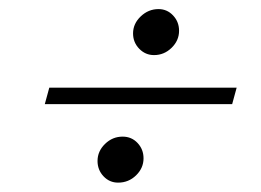

<svg xmlns="http://www.w3.org/2000/svg" viewBox="-20 -493 563 414"><path d="M312.1 -374.2Q293.5 -374.2 280.2 -387.9Q266.9 -401.6 266.9 -421Q266.9 -441.9 283.5 -457.7Q300 -473.4 321.8 -473.4Q340.3 -473.4 353.2 -459.7Q366.1 -446 366.1 -426.6Q366.1 -405.6 350 -389.9Q333.9 -374.2 312.1 -374.2ZM234.7 -99.2Q216.1 -99.2 203.2 -112.9Q190.3 -126.6 190.3 -146Q190.3 -166.9 206.5 -182.7Q222.6 -198.4 244.4 -198.4Q263.7 -198.4 276.6 -184.7Q289.5 -171 289.5 -151.6Q289.5 -130.6 273.4 -114.9Q257.3 -99.2 234.7 -99.2ZM76.6 -268.5 86.3 -304H490.3L480.6 -268.5Z"/></svg>

Font: Playfair 12pt Light
Style: Italic
Weight: 300
Italic angle: -15.6°
Designer: Claus Eggers Sørensen
Foundry: Claus Eggers Sørensen
Version: Version 2.000;gftools[0.9.28]